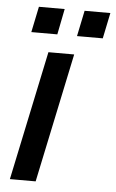

<svg xmlns="http://www.w3.org/2000/svg" viewBox="-52 -750 474 787"><g transform="rotate(5 185.0 -357.0)"><path d="M19 0 131 -532H237L125 0ZM54 -608 76 -714H182L161 -608ZM242 -608 264 -714H370L348 -608Z"/></g></svg>

Font: Geist Medium
Style: Italic
Weight: 500
Italic angle: -12°
Designer: Basement.studio, Andrés Briganti, Mateo Zaragoza
Foundry: Basement.studio, Vercel, Andrés Briganti, Guido Ferreyra, Mateo Zaragoza
Version: Version 1.500; ttfautohint (v1.8.4.7-5d5b)